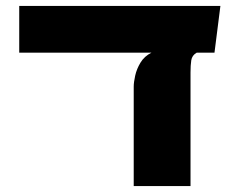

<svg xmlns="http://www.w3.org/2000/svg" viewBox="-20 -629 785 649"><path d="M432 0V-336Q432 -351 437 -373.5Q442 -396 455 -417.5Q468 -439 492 -451H645Q629 -442 626.5 -425Q624 -408 624 -384V0ZM45 -451V-609H725L705 -451Z"/></svg>

Font: Noto Sans Hebrew Thin Black
Style: Regular
Weight: 900
Version: Version 3.001